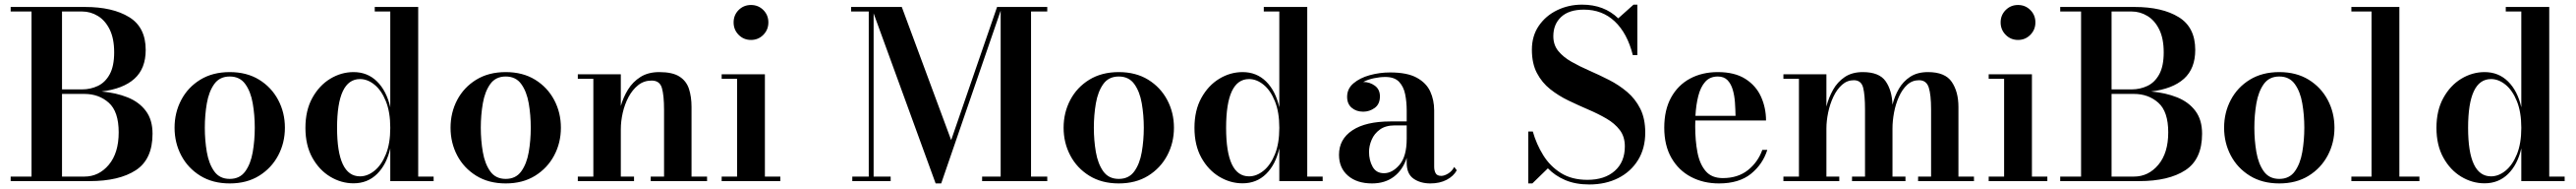

<svg xmlns="http://www.w3.org/2000/svg" viewBox="-20 -780 11112 814"><path d="M26 0V-19.5H116V-730.5H26V-750H346.5Q466 -750 537.2 -706.2Q608.5 -662.5 608.5 -565Q608.5 -484.5 559.8 -440.8Q511 -397 418 -386Q481 -380.5 530.8 -360.5Q580.5 -340.5 609.2 -302.2Q638 -264 638 -204Q638 -94 566 -47Q494 0 366.5 0ZM334 -730.5H247.5V-395H334Q370.5 -395 402.2 -410Q434 -425 453.2 -460Q472.5 -495 472.5 -554.5Q472.5 -614 453.2 -653Q434 -692 402.2 -711.2Q370.5 -730.5 334 -730.5ZM344 -375.5H247.5V-19.5H344Q406.5 -19.5 449.2 -70.2Q492 -121 492 -210Q492 -299.5 449.2 -337.5Q406.5 -375.5 344 -375.5Z M971 10Q897.5 10 844 -23Q790.5 -56 761.8 -110.5Q733 -165 733 -230Q733 -295 761.8 -349.5Q790.5 -404 844 -436.8Q897.5 -469.5 971 -469.5Q1044.5 -469.5 1097.8 -436.8Q1151 -404 1180 -349.5Q1209 -295 1209 -230Q1209 -165 1180 -110.5Q1151 -56 1097.8 -23Q1044.5 10 971 10ZM971 -9.5Q1014.5 -9.5 1038 -42Q1061.5 -74.5 1070.2 -125Q1079 -175.5 1079 -230Q1079 -284.5 1070.2 -335Q1061.5 -385.5 1038 -418Q1014.5 -450.5 971 -450.5Q927.5 -450.5 904.2 -418Q881 -385.5 872.2 -335Q863.5 -284.5 863.5 -230Q863.5 -175.5 872.2 -125Q881 -74.5 904.2 -42Q927.5 -9.5 971 -9.5Z M1505 9.5Q1452 9.5 1404.5 -19Q1357 -47.5 1327.2 -101Q1297.5 -154.5 1297.5 -229.5Q1297.5 -304.5 1327.2 -358.2Q1357 -412 1404.5 -440.8Q1452 -469.5 1505 -469.5Q1565.5 -469.5 1606.5 -429Q1647.5 -388.5 1663.5 -318V-730.5H1596.5V-750H1784V-19.5H1850.5V0H1663.5V-141Q1647.5 -71 1606.5 -30.8Q1565.5 9.5 1505 9.5ZM1533 -20.5Q1565.5 -20.5 1595.5 -44.8Q1625.5 -69 1644.5 -115.5Q1663.5 -162 1663.5 -229.5Q1663.5 -297 1644.5 -344Q1625.5 -391 1595.5 -415.2Q1565.5 -439.5 1533 -439.5Q1434 -439.5 1434 -229.5Q1434 -20.5 1533 -20.5Z M2161.5 10Q2088 10 2034.5 -23Q1981 -56 1952.2 -110.5Q1923.5 -165 1923.5 -230Q1923.5 -295 1952.2 -349.5Q1981 -404 2034.5 -436.8Q2088 -469.5 2161.5 -469.5Q2235 -469.5 2288.2 -436.8Q2341.5 -404 2370.5 -349.5Q2399.5 -295 2399.5 -230Q2399.5 -165 2370.5 -110.5Q2341.5 -56 2288.2 -23Q2235 10 2161.5 10ZM2161.5 -9.5Q2205 -9.5 2228.5 -42Q2252 -74.5 2260.8 -125Q2269.5 -175.5 2269.5 -230Q2269.5 -284.5 2260.8 -335Q2252 -385.5 2228.5 -418Q2205 -450.5 2161.5 -450.5Q2118 -450.5 2094.8 -418Q2071.5 -385.5 2062.8 -335Q2054 -284.5 2054 -230Q2054 -175.5 2062.8 -125Q2071.5 -74.5 2094.8 -42Q2118 -9.5 2161.5 -9.5Z M2658 -460V-323.5Q2668.5 -361 2689 -394.2Q2709.5 -427.5 2742.8 -448.5Q2776 -469.5 2824 -469.5Q2881 -469.5 2911 -450.2Q2941 -431 2952 -397Q2963 -363 2963 -319.5V-19.5H3030V0H2787V-19.5H2844.5V-306Q2844.5 -369 2835.2 -401Q2826 -433 2791 -433Q2757.5 -433 2732.8 -413.2Q2708 -393.5 2691.2 -362Q2674.5 -330.5 2666.2 -294Q2658 -257.5 2658 -224V-19.5H2715V0H2472.5V-19.5H2539.5V-440.5H2472.5V-460Z M3219.5 -608Q3188 -608 3166.2 -630Q3144.5 -652 3144.5 -683.5Q3144.5 -715 3166.2 -736.8Q3188 -758.5 3219.5 -758.5Q3251 -758.5 3272.8 -736.8Q3294.5 -715 3294.5 -683.5Q3294.5 -652 3272.8 -630Q3251 -608 3219.5 -608ZM3279.5 -460V-19.5H3346V0H3093V-19.5H3159.5V-440.5H3093V-460Z M4016 10 3748.5 -722.5V-19.5H3822V0H3656.5V-19.5H3727.5V-730.5H3651.5V-750H3870L4083 -176.5L4281 -750H4497.5V-730.5H4427.5V-19.5H4497.5V0H4216.5V-19.5H4296.5V-734L4040 10Z M4806 10Q4732.5 10 4679 -23Q4625.5 -56 4596.8 -110.5Q4568 -165 4568 -230Q4568 -295 4596.8 -349.5Q4625.5 -404 4679 -436.8Q4732.5 -469.5 4806 -469.5Q4879.5 -469.5 4932.8 -436.8Q4986 -404 5015 -349.5Q5044 -295 5044 -230Q5044 -165 5015 -110.5Q4986 -56 4932.8 -23Q4879.5 10 4806 10ZM4806 -9.5Q4849.5 -9.5 4873 -42Q4896.5 -74.5 4905.2 -125Q4914 -175.5 4914 -230Q4914 -284.5 4905.2 -335Q4896.5 -385.5 4873 -418Q4849.5 -450.5 4806 -450.5Q4762.5 -450.5 4739.2 -418Q4716 -385.5 4707.2 -335Q4698.5 -284.5 4698.5 -230Q4698.5 -175.5 4707.2 -125Q4716 -74.5 4739.2 -42Q4762.5 -9.5 4806 -9.5Z M5340 9.5Q5287 9.5 5239.5 -19Q5192 -47.5 5162.2 -101Q5132.5 -154.5 5132.5 -229.5Q5132.5 -304.5 5162.2 -358.2Q5192 -412 5239.5 -440.8Q5287 -469.5 5340 -469.5Q5400.5 -469.5 5441.5 -429Q5482.5 -388.5 5498.5 -318V-730.5H5431.5V-750H5619V-19.5H5685.5V0H5498.5V-141Q5482.5 -71 5441.5 -30.8Q5400.5 9.5 5340 9.5ZM5368 -20.5Q5400.5 -20.5 5430.5 -44.8Q5460.5 -69 5479.5 -115.5Q5498.5 -162 5498.5 -229.5Q5498.5 -297 5479.5 -344Q5460.5 -391 5430.5 -415.2Q5400.5 -439.5 5368 -439.5Q5269 -439.5 5269 -229.5Q5269 -20.5 5368 -20.5Z M5898.5 10Q5833.5 10 5794.8 -23.2Q5756 -56.5 5756 -113.5Q5756 -180.5 5813.8 -218.8Q5871.5 -257 5978 -257H6048V-304.5Q6048 -340.5 6041.5 -373.5Q6035 -406.5 6015.2 -427.5Q5995.5 -448.5 5955.5 -448.5Q5933 -448.5 5907.2 -443.2Q5881.5 -438 5860.5 -427Q5888.5 -427 5910.5 -411Q5932.5 -395 5932.5 -365Q5932.5 -331.5 5910 -315.2Q5887.5 -299 5860.5 -299Q5830.5 -299 5810.8 -315.8Q5791 -332.5 5791 -363Q5791 -398 5818.5 -421.2Q5846 -444.5 5888.5 -456.2Q5931 -468 5976.5 -468Q6050 -468 6091.2 -445.5Q6132.5 -423 6149.5 -386Q6166.5 -349 6166.5 -304.5V-62Q6166.5 -45.5 6172.8 -34Q6179 -22.5 6197.5 -22.5Q6210 -22.5 6226.8 -32.5Q6243.5 -42.5 6253 -61L6264 -46.5Q6250 -21 6220.2 -5.5Q6190.5 10 6150 10Q6107 10 6077.5 -10.5Q6048 -31 6048 -78.5V-100Q6031.5 -48.5 5993 -19.2Q5954.5 10 5898.5 10ZM5950 -34Q5986 -34 6017 -70.2Q6048 -106.5 6048 -182.5V-240H5997.5Q5957 -240 5932.5 -222.2Q5908 -204.5 5896.8 -178Q5885.5 -151.5 5885.5 -126Q5885.5 -89.5 5901 -61.8Q5916.5 -34 5950 -34Z M6835.5 14.5Q6776.5 14.5 6732.2 -4.2Q6688 -23 6657 -55L6590 10H6572.5V-213.5H6592Q6607.5 -159 6637 -111.5Q6666.5 -64 6713.2 -34.8Q6760 -5.5 6827.5 -5.5Q6902 -5.5 6945.5 -44Q6989 -82.5 6989 -149.5Q6989 -191.5 6967.2 -220Q6945.5 -248.5 6909.8 -269.2Q6874 -290 6831.2 -308.2Q6788.5 -326.5 6745.8 -347Q6703 -367.5 6667.2 -395.8Q6631.5 -424 6609.8 -465.2Q6588 -506.5 6588 -566Q6588 -625.5 6618 -669Q6648 -712.5 6697.2 -736.2Q6746.5 -760 6804.5 -760Q6899.5 -760 6960.5 -701L7026.5 -760H7043V-542.5H7023.5Q6999.5 -637 6945.5 -687.8Q6891.5 -738.5 6812.5 -738.5Q6748 -738.5 6714.2 -707Q6680.5 -675.5 6680.5 -624Q6680.5 -586.5 6702 -560.2Q6723.5 -534 6758.8 -514Q6794 -494 6836.5 -475.5Q6879 -457 6921.2 -435.5Q6963.5 -414 6998.8 -384.2Q7034 -354.5 7055.5 -312Q7077 -269.5 7077 -209Q7077 -141 7046 -90.8Q7015 -40.5 6960.5 -13Q6906 14.5 6835.5 14.5Z M7395 10Q7328 10 7274.5 -18Q7221 -46 7190 -99.8Q7159 -153.5 7159 -230Q7159 -306.5 7188.5 -360Q7218 -413.5 7270.2 -441.5Q7322.5 -469.5 7390 -469.5Q7463 -469.5 7509 -440.2Q7555 -411 7576.5 -363.2Q7598 -315.5 7598 -261H7293Q7292.5 -249 7292.5 -236Q7292.5 -174.5 7302.2 -123.8Q7312 -73 7337.8 -43Q7363.5 -13 7411.5 -13Q7476.5 -13 7519.8 -47.2Q7563 -81.5 7582 -134.5H7603.5Q7584 -72.5 7532.8 -31.2Q7481.5 10 7395 10ZM7390 -450.5Q7356 -450.5 7335.8 -427.8Q7315.5 -405 7305.8 -366.5Q7296 -328 7293.5 -281H7466.5Q7466 -308.5 7464 -338.2Q7462 -368 7454.5 -393.5Q7447 -419 7431.8 -434.8Q7416.5 -450.5 7390 -450.5Z M7858.5 -460V-321Q7868 -359 7887 -393Q7906 -427 7937.5 -448.2Q7969 -469.5 8015.5 -469.5Q8086.5 -469.5 8114 -430Q8141.5 -390.5 8143.5 -329Q8152.5 -365.5 8171 -397.5Q8189.5 -429.5 8220.2 -449.5Q8251 -469.5 8296.5 -469.5Q8370.5 -469.5 8399.2 -427.2Q8428 -385 8428 -319.5V-19.5H8495V0H8254V-19.5H8310V-308.5Q8310 -371.5 8300 -403Q8290 -434.5 8258 -434.5Q8228.5 -434.5 8207 -414.8Q8185.5 -395 8171.2 -363.2Q8157 -331.5 8150.2 -295.2Q8143.5 -259 8143.5 -226.5V-19.5H8199.5V0H7969V-19.5H8025V-308.5Q8025 -371.5 8016.8 -403Q8008.5 -434.5 7976.5 -434.5Q7948 -434.5 7925.8 -414.8Q7903.5 -395 7888.5 -363.2Q7873.5 -331.5 7866 -295.2Q7858.5 -259 7858.5 -226.5V-19.5H7914V0H7673V-19.5H7740V-440.5H7673V-460Z M8685 -608Q8653.5 -608 8631.8 -630Q8610 -652 8610 -683.5Q8610 -715 8631.8 -736.8Q8653.5 -758.5 8685 -758.5Q8716.5 -758.5 8738.2 -736.8Q8760 -715 8760 -683.5Q8760 -652 8738.2 -630Q8716.5 -608 8685 -608ZM8745 -460V-19.5H8811.5V0H8558.5V-19.5H8625V-440.5H8558.5V-460Z M8867 0V-19.5H8957V-730.5H8867V-750H9187.5Q9307 -750 9378.2 -706.2Q9449.5 -662.5 9449.5 -565Q9449.5 -484.5 9400.8 -440.8Q9352 -397 9259 -386Q9322 -380.5 9371.8 -360.5Q9421.5 -340.5 9450.2 -302.2Q9479 -264 9479 -204Q9479 -94 9407 -47Q9335 0 9207.5 0ZM9175 -730.5H9088.5V-395H9175Q9211.5 -395 9243.2 -410Q9275 -425 9294.2 -460Q9313.5 -495 9313.5 -554.5Q9313.5 -614 9294.2 -653Q9275 -692 9243.2 -711.2Q9211.5 -730.5 9175 -730.5ZM9185 -375.5H9088.5V-19.5H9185Q9247.5 -19.5 9290.2 -70.2Q9333 -121 9333 -210Q9333 -299.5 9290.2 -337.5Q9247.5 -375.5 9185 -375.5Z M9812 10Q9738.5 10 9685 -23Q9631.5 -56 9602.8 -110.5Q9574 -165 9574 -230Q9574 -295 9602.8 -349.5Q9631.5 -404 9685 -436.8Q9738.5 -469.5 9812 -469.5Q9885.5 -469.5 9938.8 -436.8Q9992 -404 10021 -349.5Q10050 -295 10050 -230Q10050 -165 10021 -110.5Q9992 -56 9938.8 -23Q9885.5 10 9812 10ZM9812 -9.5Q9855.5 -9.5 9879 -42Q9902.5 -74.5 9911.2 -125Q9920 -175.5 9920 -230Q9920 -284.5 9911.2 -335Q9902.5 -385.5 9879 -418Q9855.5 -450.5 9812 -450.5Q9768.5 -450.5 9745.2 -418Q9722 -385.5 9713.2 -335Q9704.5 -284.5 9704.5 -230Q9704.5 -175.5 9713.2 -125Q9722 -74.5 9745.2 -42Q9768.5 -9.5 9812 -9.5Z M10330 -750V-19.5H10416.5V0H10123V-19.5H10210V-730.5H10123V-750Z M10697.5 9.5Q10644.5 9.5 10597 -19Q10549.5 -47.5 10519.8 -101Q10490 -154.5 10490 -229.5Q10490 -304.5 10519.8 -358.2Q10549.5 -412 10597 -440.8Q10644.5 -469.5 10697.5 -469.5Q10758 -469.5 10799 -429Q10840 -388.5 10856 -318V-730.5H10789V-750H10976.5V-19.5H11043V0H10856V-141Q10840 -71 10799 -30.8Q10758 9.5 10697.5 9.5ZM10725.5 -20.5Q10758 -20.5 10788 -44.8Q10818 -69 10837 -115.5Q10856 -162 10856 -229.5Q10856 -297 10837 -344Q10818 -391 10788 -415.2Q10758 -439.5 10725.5 -439.5Q10626.5 -439.5 10626.5 -229.5Q10626.5 -20.5 10725.5 -20.5Z"/></svg>

Font: Bodoni Moda SemiBold
Style: Regular
Weight: 600
Designer: Owen Earl
Foundry: indestructible type
Version: Version 2.005; ttfautohint (v1.8.4.7-5d5b)